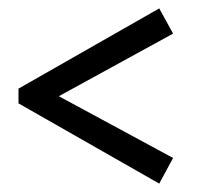

<svg xmlns="http://www.w3.org/2000/svg" viewBox="-20 -509 482 457"><path d="M392 -133 359 -72 24 -263V-298L359 -489L392 -429L120 -280Z"/></svg>

Font: Piazzolla Medium
Style: Regular
Weight: 500
Designer: Juan Pablo del Peral
Foundry: Huerta Tipografica
Version: Version 1.330